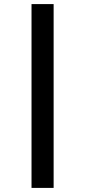

<svg xmlns="http://www.w3.org/2000/svg" viewBox="-20 -780 416 938"><path d="M242 138V-760H134V138Z"/></svg>

Font: Braiins Sans SemiBold
Style: Regular
Weight: 600
Designer: Mike Abbink, Paul van der Laan, Pieter van Rosmalen, Jiri Chlebus, Lubos Buracinsky
Foundry: Bold Monday, Sudetype
Version: Version 1.000;hotconv 1.0.109;makeotfexe 2.5.65596